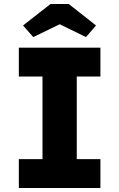

<svg xmlns="http://www.w3.org/2000/svg" viewBox="-20 -938 595 958"><path d="M74 0V-144H192V-556H74V-700H481V-556H363V-144H481V0ZM146 -753 95 -811 232 -918H323L459 -811L409 -753L278 -817Z"/></svg>

Font: Readex Pro
Style: Bold
Weight: 700
Designer: Bonnie Shaver-Troup, Thomas Jockin
Foundry: Lexend
Version: Version 1.203; ttfautohint (v1.8.3)